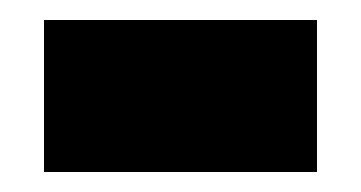

<svg xmlns="http://www.w3.org/2000/svg" viewBox="-20 -364 361 192"><path d="M24 -192H297V-344H24Z"/></svg>

Font: Noto Sans Thai UI SemCond Blk
Style: Regular
Weight: 900
Width: 4
Designer: Monotype Design Team
Foundry: Monotype Imaging Inc.
Version: Version 2.000